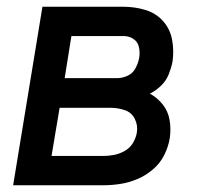

<svg xmlns="http://www.w3.org/2000/svg" viewBox="-20 -550 616 570"><path d="M19 0H286Q312 0 337.5 -4Q363 -8 388 -18.5Q413 -29 434.5 -47.5Q456 -66 468 -90.5Q480 -115 484 -140Q488 -167 483.5 -193.5Q479 -220 463 -240Q447 -260 425 -272Q443 -281 458 -295.5Q473 -310 480.5 -328.5Q488 -347 492 -366Q497 -399 491 -431.5Q485 -464 464 -487.5Q443 -511 411.5 -520.5Q380 -530 346 -530H106ZM172 -318 192 -443H347Q363 -443 376 -434.5Q389 -426 392.5 -410Q396 -394 393 -377Q390 -362 382 -347Q374 -332 358.5 -325Q343 -318 328 -318ZM133 -87 157 -230H308Q330 -230 350.5 -223Q371 -216 380.5 -196.5Q390 -177 386 -155Q383 -139 374 -124.5Q365 -110 349.5 -101.5Q334 -93 318 -90Q302 -87 286 -87Z"/></svg>

Font: Iosevka Sparkle Medium Oblique
Style: Regular
Weight: 500
Italic angle: -9°
Designer: Belleve Invis
Foundry: Belleve Invis
Version: Version 4.5.0; ttfautohint (v1.8.3)